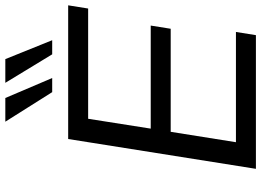

<svg xmlns="http://www.w3.org/2000/svg" viewBox="-150 -831 981 721"><g transform="rotate(-90 340.5 -470.5)"><path d="M67 0 179 -705H681L669 -630H255L218 -395H605L593 -320H206L167 -75H581L569 0ZM497 -765 390 -941H479L550 -765ZM355 -765 244 -941H333L408 -765Z"/></g></svg>

Font: Nunito Sans 10pt SemiExpanded
Style: Italic
Weight: 400
Width: 6
Italic angle: -9°
Designer: Vernon Adams
Foundry: Vernon Adams
Version: Version 3.101;gftools[0.9.27]